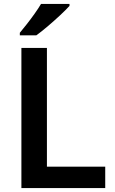

<svg xmlns="http://www.w3.org/2000/svg" viewBox="-20 -958 586 978"><path d="M89 0V-714H219V-109H516V0ZM334 -928Q317 -909 286.5 -880.5Q256 -852 223 -824Q190 -796 165 -778H81V-791Q96 -809 116.5 -835Q137 -861 156.5 -888.5Q176 -916 189 -938H334Z"/></svg>

Font: Noto Sans Thai Looped SemiBold
Style: Regular
Weight: 600
Designer: Sasikarn Vongin, Ben Mitchell
Foundry: The Fontpad Ltd
Version: Version 1.001; ttfautohint (v1.8.4.7-5d5b)